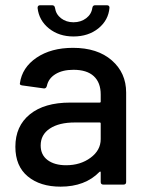

<svg xmlns="http://www.w3.org/2000/svg" viewBox="-20 -698 557 726"><path d="M255.9 -517.1Q348.6 -517.1 402.8 -469.7Q457 -422.4 457 -348.1V-9.8Q457 0 446.8 0H371.1Q360.8 0 360.8 -9.8V-45.9Q360.8 -51.3 356 -47.9Q301.8 7.8 209 7.8Q131.8 7.8 85 -31Q38.1 -69.8 38.1 -143.1Q38.1 -221.2 92.8 -265.6Q147.5 -310.1 245.1 -310.1H356.9Q360.8 -310.1 360.8 -314V-340.8Q360.8 -385.7 334.7 -409.9Q308.6 -434.1 257.8 -434.1Q216.3 -434.1 189.7 -417.7Q163.1 -401.4 157.2 -373Q154.3 -362.3 145 -363.8L64 -375Q53.7 -376.5 55.2 -382.8Q63.5 -442.9 118.4 -480Q173.3 -517.1 255.9 -517.1ZM230 -73.2Q284.2 -73.2 322.5 -101.6Q360.8 -129.9 360.8 -171.9V-231Q360.8 -234.9 356.9 -234.9H263.2Q203.1 -234.9 168.5 -211.9Q133.8 -189 133.8 -147.9Q133.8 -112.3 159.9 -92.8Q186 -73.2 230 -73.2ZM257.8 -560.1Q203.1 -560.1 165.3 -590.3Q127.4 -620.6 122.1 -668Q122.1 -678.2 131.8 -678.2H176.8Q186.5 -678.2 188 -668Q191.4 -644 210.9 -628.9Q230.5 -613.8 257.8 -613.8Q285.6 -613.8 305.7 -628.9Q325.7 -644 329.1 -668Q330.6 -678.2 339.8 -678.2H383.8Q394 -678.2 394 -668.9Q390.1 -621.6 352.1 -590.8Q314 -560.1 257.8 -560.1Z"/></svg>

Font: Gruenseis Font Medium
Style: Regular
Weight: 500
Designer: Jeremy Tribby
Foundry: Tribby Type
Version: Version 1.408;Glyphs 3.1.2 (3151)